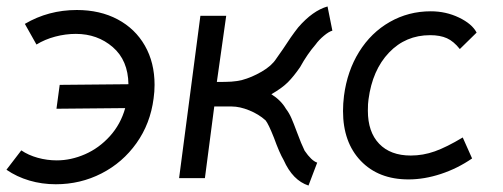

<svg xmlns="http://www.w3.org/2000/svg" viewBox="-44 -549 1558 595"><path d="M129 22Q86 22 47 10.5Q8 -1 -24 -23L22 -83Q44 -68 73 -60Q102 -52 132 -52Q176 -52 219.5 -71Q263 -90 296.5 -127Q330 -164 344 -214L131 -212L141 -286L354 -288Q353 -362 305.5 -403Q258 -444 191 -444Q159 -444 127 -435.5Q95 -427 69 -411L33 -475Q106 -518 194 -518Q266 -518 320.5 -489Q375 -460 405 -407.5Q435 -355 435 -286Q435 -265 432 -244Q422 -166 379 -105.5Q336 -45 270.5 -11.5Q205 22 129 22Z M657 -500 628 -295Q657 -295 673 -296Q689 -297 706 -301Q736 -309 767 -327Q798 -345 812 -367L833 -397Q858 -436 880 -464Q925 -516 971 -529L986 -454Q975 -451 959.5 -438Q944 -425 934 -411Q908 -381 886 -341Q866 -312 848 -294Q830 -276 797 -257Q827 -238 842 -212Q852 -199 859 -183Q866 -167 876 -140Q890 -102 900 -82Q921 -51 939 -45L912 26Q863 10 835 -53Q822 -75 805 -122Q788 -165 779 -176Q758 -195 728.5 -207Q699 -219 674 -219H620L591 3H511L577 -500Z M1019 -205Q1019 -228 1022 -252Q1032 -329 1069 -388.5Q1106 -448 1164 -481Q1222 -514 1291 -514Q1338 -514 1378.5 -494.5Q1419 -475 1433 -448L1381 -397Q1362 -421 1341 -430.5Q1320 -440 1289 -440Q1213 -440 1161.5 -386Q1110 -332 1098 -241Q1096 -229 1096 -206Q1096 -140 1131 -103.5Q1166 -67 1229 -67Q1267 -67 1303.5 -80Q1340 -93 1390 -123L1419 -58Q1374 -27 1322.5 -10Q1271 7 1222 7Q1129 7 1074 -50.5Q1019 -108 1019 -205Z"/></svg>

Font: Bellota Text
Style: Bold Italic
Weight: 700
Italic angle: -7.5°
Designer: Kemie Guaida
Foundry: Kemie Guaida
Version: Version 4.001